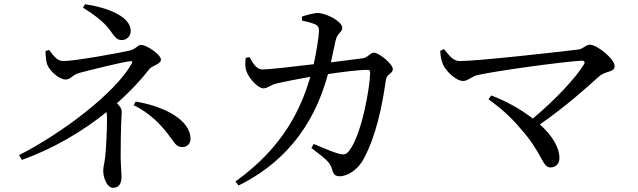

<svg xmlns="http://www.w3.org/2000/svg" viewBox="-20 -837 3040 915"><path d="M386 -817 375 -801C432 -765 474 -733 502 -696C524 -666 534 -646 560 -646C586 -646 603 -667 603 -689C603 -760 490 -801 386 -817ZM627 -353 617 -336C692 -299 748 -245 799 -173C818 -145 829 -136 850 -136C872 -136 888 -153 888 -175C888 -263 769 -329 627 -353ZM490 -270C490 -217 485 -115 481 -87C476 -49 472 -41 472 -21C472 6 488 58 519 58C552 58 559 30 559 6C559 -17 555 -57 555 -90C555 -244 560 -282 560 -307C560 -320 550 -333 537 -345C598 -398 650 -454 692 -508C704 -524 747 -531 747 -553C747 -576 680 -623 652 -623C636 -623 631 -605 598 -596C544 -584 338 -546 281 -546C251 -546 232 -576 214 -599L197 -594C197 -569 200 -541 206 -527C219 -496 264 -458 292 -458C318 -458 324 -480 356 -489C409 -503 564 -542 599 -545C612 -547 613 -543 606 -531C526 -391 274 -201 71 -98L84 -75C232 -127 372 -210 488 -303C489 -294 490 -283 490 -270Z M1464 -132C1522 -86 1552 -68 1562 -32C1568 -7 1577 3 1598 3C1640 3 1689 -32 1715 -83C1773 -193 1801 -330 1819 -456C1824 -487 1852 -485 1852 -508C1852 -532 1786 -586 1762 -586C1743 -586 1734 -562 1707 -559L1557 -540L1579 -642C1587 -681 1611 -681 1611 -706C1611 -733 1538 -774 1495 -775C1473 -775 1441 -765 1419 -758V-739C1438 -735 1464 -729 1482 -721C1497 -714 1500 -706 1500 -687C1499 -658 1487 -585 1475 -531C1367 -518 1261 -506 1231 -506C1201 -506 1185 -537 1169 -565L1151 -561C1148 -538 1147 -514 1156 -494C1165 -467 1208 -416 1235 -416C1256 -416 1266 -431 1297 -439C1326 -446 1402 -461 1459 -471C1416 -326 1337 -141 1102 28L1117 47C1423 -104 1509 -361 1543 -484C1605 -493 1685 -504 1732 -504C1740 -504 1744 -500 1744 -492C1744 -428 1705 -195 1643 -117C1629 -100 1619 -98 1593 -105C1572 -110 1522 -131 1475 -151Z M2321 -382 2308 -364C2359 -327 2412 -283 2460 -225C2566 -107 2563 -39 2603 -39C2627 -39 2646 -55 2646 -83C2646 -138 2608 -194 2553 -244C2675 -329 2777 -420 2835 -473C2868 -501 2909 -491 2909 -522C2909 -556 2826 -624 2791 -624C2772 -624 2759 -604 2737 -601C2654 -591 2260 -546 2171 -546C2137 -546 2118 -577 2096 -603L2078 -595C2079 -565 2085 -543 2092 -528C2106 -497 2154 -451 2187 -451C2209 -451 2231 -474 2255 -479C2343 -499 2646 -541 2752 -548C2765 -548 2770 -541 2762 -529C2724 -466 2623 -358 2519 -272C2459 -319 2386 -358 2321 -382Z"/></svg>

Font: Noto Serif CJK SC Medium
Style: Regular
Weight: 500
Designer: Ryoko NISHIZUKA 西塚涼子 (kana & ideographs); Frank Grießhammer (Latin, Greek & Cyrillic); Wenlong ZHANG 张文龙 (bopomofo); San
Foundry: Adobe
Version: Version 2.001;hotconv 1.1.0;makeotfexe 2.6.0